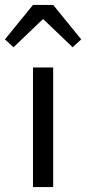

<svg xmlns="http://www.w3.org/2000/svg" viewBox="-52 -760 350 780"><path d="M82 0H164V-486H82ZM-32 -600 3 -568 121 -681H125L243 -568L278 -600L164 -740H82Z"/></svg>

Font: Giro Sans Regular
Style: Regular
Weight: 400
Designer: Paul D. Hunt
Foundry: Adobe Systems Incorporated
Version: Version 1.000;PS 1.0;hotconv 1.0.88;makeotf.lib2.5.647800